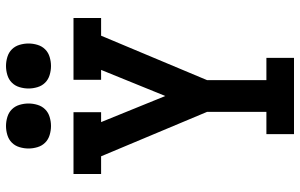

<svg xmlns="http://www.w3.org/2000/svg" viewBox="-200 -800 1000 640"><g transform="rotate(-90 300.0 -480.0)"><path d="M173 0V-92H247V-290L99 -643H40V-735H246V-643H213L300 -429L387 -643H354V-735H560V-643H501L353 -290V-92H427V0ZM400 -810Q385 -810 370 -814.5Q355 -819 344.5 -829.5Q334 -840 329.5 -855Q325 -870 325 -885Q325 -900 329.5 -915Q334 -930 344.5 -940.5Q355 -951 370 -955.5Q385 -960 400 -960Q415 -960 430 -955.5Q445 -951 455.5 -940.5Q466 -930 470.5 -915Q475 -900 475 -885Q475 -870 470.5 -855Q466 -840 455.5 -829.5Q445 -819 430 -814.5Q415 -810 400 -810ZM200 -810Q185 -810 170 -814.5Q155 -819 144.5 -829.5Q134 -840 129.5 -855Q125 -870 125 -885Q125 -900 129.5 -915Q134 -930 144.5 -940.5Q155 -951 170 -955.5Q185 -960 200 -960Q215 -960 230 -955.5Q245 -951 255.5 -940.5Q266 -930 270.5 -915Q275 -900 275 -885Q275 -870 270.5 -855Q266 -840 255.5 -829.5Q245 -819 230 -814.5Q215 -810 200 -810Z"/></g></svg>

Font: Iosevka Slab Semibold Extended
Style: Regular
Weight: 600
Width: 7
Monospace: yes
Designer: Belleve Invis
Foundry: Belleve Invis
Version: Version 11.1.0; ttfautohint (v1.8.3)